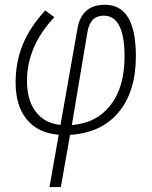

<svg xmlns="http://www.w3.org/2000/svg" viewBox="-20 -547 626 792"><path d="M231 224.6H184.1L222.2 8.8Q136.2 2 90.3 -54.4Q44.4 -110.8 44.4 -207Q44.4 -291.5 74.2 -363.8Q104 -436 166.5 -503.9L204.1 -476.1Q91.3 -356 91.3 -213.4Q91.3 -133.8 127.4 -86.2Q163.6 -38.6 229.5 -31.7L299.8 -430.2Q316.9 -527.3 413.1 -527.3Q540.5 -527.3 540.5 -315.4Q540.5 -168.9 469 -83.7Q397.5 1.5 269 9.3ZM276.4 -31.2Q378.4 -39.1 436 -113.3Q493.7 -187.5 493.7 -314Q493.7 -482.4 407.7 -482.4Q352.1 -482.4 340.8 -415.5Z"/></svg>

Font: Cascadia Mono ExtraLight
Style: Italic
Weight: 200
Italic angle: -10°
Monospace: yes
Designer: Aaron Bell
Foundry: Saja Typeworks
Version: Version 2404.023; ttfautohint (v1.8.4)